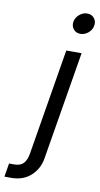

<svg xmlns="http://www.w3.org/2000/svg" viewBox="-206 -774 536 1024"><g transform="rotate(10 62.5 -262.0)"><path d="M104 -515.6H187L89.4 72.3Q80.1 128.4 38.8 166.3Q-2.4 204.1 -67.9 204.1H-104L-91.8 130.9H-63.5Q-31.7 130.9 -14.6 113.8Q2.4 96.7 8.8 59.6ZM162.1 -616.2Q138.7 -616.2 125 -632.8Q111.3 -649.4 114.7 -672.9Q118.7 -696.3 137.9 -712.9Q157.2 -729.5 180.7 -729.5Q204.1 -729.5 218 -712.9Q231.9 -696.3 228 -672.9Q224.6 -649.4 205.1 -632.8Q185.5 -616.2 162.1 -616.2Z"/></g></svg>

Font: Inter Display
Style: Italic
Weight: 400
Italic angle: -9.39999°
Designer: Rasmus Andersson
Foundry: rsms
Version: Version 4.000;git-a52131595